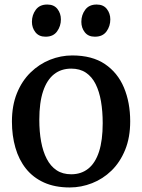

<svg xmlns="http://www.w3.org/2000/svg" viewBox="-20 -814 625 845"><path d="M32.5 -279Q32.5 -349.5 54.5 -403.8Q76.5 -458 114.5 -495Q152.5 -532 200 -551Q247.5 -570 298 -570Q385.5 -570 441.8 -532Q498 -494 525.5 -428.5Q553 -363 553 -280Q553 -209 530.8 -154.5Q508.5 -100 470.8 -63.2Q433 -26.5 385.2 -7.8Q337.5 11 287 11Q221.5 11 173.5 -10.8Q125.5 -32.5 94.2 -71.8Q63 -111 47.8 -164Q32.5 -217 32.5 -279ZM293.5 -47Q337.5 -47 368.5 -71.8Q399.5 -96.5 415.8 -146.5Q432 -196.5 432 -272Q432 -324 424.5 -367.8Q417 -411.5 400.8 -444Q384.5 -476.5 358 -494.2Q331.5 -512 293.5 -512Q249 -512 217.8 -487.2Q186.5 -462.5 169.8 -412.8Q153 -363 153 -287Q153 -234.5 161 -190.8Q169 -147 185.8 -114.8Q202.5 -82.5 229 -64.8Q255.5 -47 293.5 -47ZM180 -652.5Q151.5 -652.5 136 -672Q120.5 -691.5 120.5 -718Q120.5 -748 137.5 -771Q154.5 -794 187.5 -794H188.5Q217.5 -794 232.8 -774.5Q248 -755 248 -728.5Q248 -699 231.2 -675.8Q214.5 -652.5 181 -652.5ZM397 -652.5Q368.5 -652.5 353.2 -672Q338 -691.5 338 -718Q338 -748 355 -771Q372 -794 405 -794H406Q435 -794 450.2 -774.5Q465.5 -755 465.5 -728.5Q465.5 -699 448.8 -675.8Q432 -652.5 398 -652.5Z"/></svg>

Font: Merriweather Light 18pt Medium
Style: Regular
Weight: 500
Version: Version 2.100